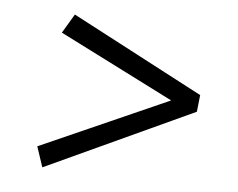

<svg xmlns="http://www.w3.org/2000/svg" viewBox="-36 -449 521 421"><g transform="rotate(5 225.0 -238.0)"><path d="M71 -68 56 -113 356 -246 355 -231 88 -366 113 -408 402 -256 398 -219Z"/></g></svg>

Font: Yrsa Light
Style: Italic
Weight: 300
Italic angle: -7.10001°
Designer: Anna Giedrys (Yrsa+Rasa design), David Brezina (Yrsa art-direction, Rasa art-direction, design)
Foundry: Rosetta Type Foundry
Version: Version 2.004